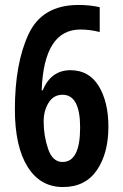

<svg xmlns="http://www.w3.org/2000/svg" viewBox="-20 -744 494 774"><path d="M40 -303Q40 -154 91 -72Q142 10 234 10Q324 10 370.5 -58Q417 -126 417 -233Q417 -333 378 -397Q339 -461 264 -461Q186 -461 152 -380H148Q157 -625 304 -625Q342 -625 382 -615V-715Q343 -724 296 -724Q150 -724 95 -606Q40 -488 40 -303ZM232 -91Q192 -91 174 -143.5Q156 -196 156 -254Q156 -298 176 -330Q196 -362 232 -362Q303 -362 303 -230Q303 -91 232 -91Z"/></svg>

Font: Noto Sans Arabic UI ExtraCondensed Semi
Style: Regular
Weight: 600
Width: 3
Designer: Nadine Chahine - Monotype Design Team
Foundry: Monotype Imaging Inc.
Version: Version 1.900